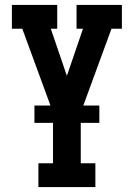

<svg xmlns="http://www.w3.org/2000/svg" viewBox="-20 -550 540 775"><path d="M135 205V109H194V-96L70 -434H28V-530H211V-434H185L250 -244L315 -434H289V-530H472V-434H430L306 -96V109H365V205ZM119 -54V-124H381V-54Z"/></svg>

Font: Iosevka Slab
Style: Bold
Weight: 700
Monospace: yes
Designer: Belleve Invis
Foundry: Belleve Invis
Version: Version 11.1.1; ttfautohint (v1.8.3)